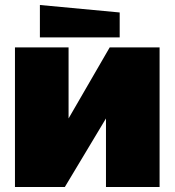

<svg xmlns="http://www.w3.org/2000/svg" viewBox="-20 -750 700 770"><path d="M620 0H405V-275L240 0H40V-560H255V-275L420 -560H620ZM460 -600H140V-730L460 -700Z"/></svg>

Font: Tektur Black
Style: Regular
Weight: 900
Designer: Adam Jagosz
Foundry: Adam Jagosz
Version: Version 1.005;gftools[0.9.30]